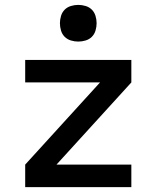

<svg xmlns="http://www.w3.org/2000/svg" viewBox="-20 -765 640 785"><path d="M83 0V-92L389 -428H83V-520H517V-428L211 -92H517V0ZM300 -595Q285 -595 270 -599.5Q255 -604 244.5 -614.5Q234 -625 229.5 -640Q225 -655 225 -670Q225 -685 229.5 -700Q234 -715 244.5 -725.5Q255 -736 270 -740.5Q285 -745 300 -745Q315 -745 330 -740.5Q345 -736 355.5 -725.5Q366 -715 370.5 -700Q375 -685 375 -670Q375 -655 370.5 -640Q366 -625 355.5 -614.5Q345 -604 330 -599.5Q315 -595 300 -595Z"/></svg>

Font: Iosevka Custom SmBdEx
Style: Regular
Weight: 600
Width: 7
Monospace: yes
Designer: Belleve Invis
Foundry: Belleve Invis
Version: Version 11.2.4; ttfautohint (v1.8.4)